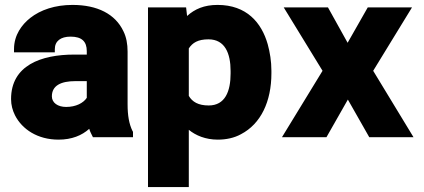

<svg xmlns="http://www.w3.org/2000/svg" viewBox="-20 -558 1724 781"><path d="M25 -155C25 -131 31 -109 41 -89C70 -32 133 10 218 10C272 10 313 -7 343 -34C346 -23 353 -10 358 0H521V-22L519 -25C505 -54 499 -88 499 -134V-348C499 -379 494 -407 482 -431C449 -501 376 -538 275 -538C204 -538 145 -518 103 -485C69 -458 37 -416 37 -358V-345H203V-358C203 -391 227 -409 267 -409C313 -409 333 -389 333 -350V-336H282C147 -336 25 -292 25 -155ZM191 -166C191 -210 228 -228 287 -228H333V-160C319 -139 289 -123 249 -123C215 -123 191 -140 191 -166Z M582 203H748V-30C776 -7 816 10 866 10C900 10 933 3 960 -12C1041 -54 1084 -145 1084 -260V-270C1084 -309 1078 -345 1069 -378C1044 -466 983 -538 865 -538C810 -538 772 -521 741 -493L737 -528H582ZM748 -168V-361C763 -384 785 -398 828 -398C895 -398 918 -341 918 -269V-259C918 -187 896 -129 829 -129C786 -129 762 -144 748 -168Z M1127 0H1308L1395 -153L1482 0H1662L1498 -270L1656 -528H1476L1394 -384L1314 -528H1134L1292 -270Z"/></svg>

Font: Asimov Pro
Style: Ult
Weight: 900
Designer: Google
Version: Version 2.000980; 2014